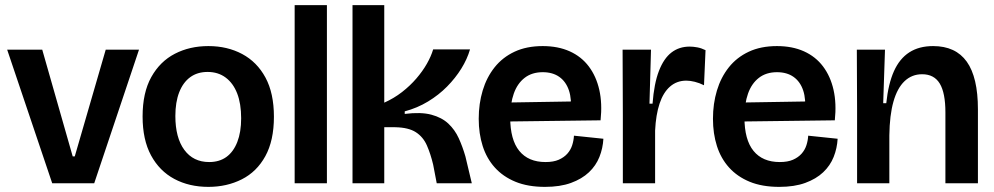

<svg xmlns="http://www.w3.org/2000/svg" viewBox="-20 -716 3884 750"><path d="M184 0 8 -522H145L264 -105H272L393 -522H523L348 0Z M794 14Q719 14 661 -17Q603 -48 570 -109Q537 -170 537 -261Q537 -354 571 -415Q605 -476 663 -506Q721 -536 794 -536Q868 -536 926 -505Q984 -474 1017 -413Q1050 -352 1050 -260Q1050 -167 1016.5 -106Q983 -45 924.5 -15.5Q866 14 794 14ZM797 -83Q837 -83 864.5 -103Q892 -123 907 -161.5Q922 -200 922 -254Q922 -311 906.5 -351Q891 -391 861.5 -413Q832 -435 791 -435Q751 -435 723 -414.5Q695 -394 680 -355.5Q665 -317 665 -263Q665 -178 700 -130.5Q735 -83 797 -83Z M1131 0V-696H1257V0Z M1357 0V-696H1481V-315Q1519 -332 1550.5 -356.5Q1582 -381 1606.5 -409.5Q1631 -438 1647.5 -467Q1664 -496 1672 -523H1816Q1805 -485 1782 -448Q1759 -411 1726.5 -378Q1694 -345 1652 -319.5Q1610 -294 1561 -281V-271Q1624 -279 1665 -268Q1706 -257 1731.5 -233Q1757 -209 1772 -176Q1787 -143 1798 -105L1823 0H1686L1672 -73Q1662 -115 1647.5 -148Q1633 -181 1604.5 -199.5Q1576 -218 1524 -219H1481V0Z M2109 14Q2042 14 1993.5 -6Q1945 -26 1913 -61.5Q1881 -97 1865.5 -145.5Q1850 -194 1850 -252Q1850 -311 1865.5 -362.5Q1881 -414 1912 -453Q1943 -492 1990 -514Q2037 -536 2100 -536Q2160 -536 2205.5 -515.5Q2251 -495 2280 -456.5Q2309 -418 2321 -365Q2333 -312 2326 -246L1930 -241V-315L2237 -320L2209 -277Q2214 -328 2202.5 -362.5Q2191 -397 2165 -415.5Q2139 -434 2100 -434Q2058 -434 2029.5 -412Q2001 -390 1987 -350.5Q1973 -311 1973 -257Q1973 -170 2008.5 -126.5Q2044 -83 2111 -83Q2142 -83 2162.5 -92Q2183 -101 2196 -115.5Q2209 -130 2215 -148.5Q2221 -167 2222 -186L2337 -174Q2335 -137 2321.5 -103Q2308 -69 2280.5 -43Q2253 -17 2210.5 -1.5Q2168 14 2109 14Z M2413 0V-265L2412 -522H2523L2517 -311H2529Q2535 -390 2554 -439Q2573 -488 2603 -511Q2633 -534 2674 -534Q2688 -534 2704 -531Q2720 -528 2736 -520L2730 -383Q2712 -392 2694 -396.5Q2676 -401 2661 -401Q2624 -401 2597.5 -378Q2571 -355 2556.5 -311.5Q2542 -268 2539 -206V0Z M3024 14Q2957 14 2908.5 -6Q2860 -26 2828 -61.5Q2796 -97 2780.5 -145.5Q2765 -194 2765 -252Q2765 -311 2780.5 -362.5Q2796 -414 2827 -453Q2858 -492 2905 -514Q2952 -536 3015 -536Q3075 -536 3120.5 -515.5Q3166 -495 3195 -456.5Q3224 -418 3236 -365Q3248 -312 3241 -246L2845 -241V-315L3152 -320L3124 -277Q3129 -328 3117.5 -362.5Q3106 -397 3080 -415.5Q3054 -434 3015 -434Q2973 -434 2944.5 -412Q2916 -390 2902 -350.5Q2888 -311 2888 -257Q2888 -170 2923.5 -126.5Q2959 -83 3026 -83Q3057 -83 3077.5 -92Q3098 -101 3111 -115.5Q3124 -130 3130 -148.5Q3136 -167 3137 -186L3252 -174Q3250 -137 3236.5 -103Q3223 -69 3195.5 -43Q3168 -17 3125.5 -1.5Q3083 14 3024 14Z M3328 0V-286L3327 -522H3437L3430 -313H3442Q3450 -389 3472 -438Q3494 -487 3532 -511.5Q3570 -536 3625 -536Q3713 -536 3756.5 -475Q3800 -414 3800 -289V0H3673V-277Q3673 -353 3651 -389.5Q3629 -426 3582 -426Q3542 -426 3513.5 -399Q3485 -372 3470 -319Q3455 -266 3454 -187V0Z"/></svg>

Font: Bricolage Grotesque 72pt SemiBold
Style: Regular
Weight: 600
Version: Version 1.001;gftools[0.9.33.dev8+g029e19f]